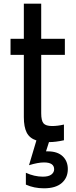

<svg xmlns="http://www.w3.org/2000/svg" viewBox="-20 -756 413 1039"><path d="M347 159Q347 206 314 234.5Q281 263 218 263Q164 263 120 243V179Q166 200 212 200Q243 200 258 188.5Q273 177 273 160Q273 123 218 123Q186 123 137 138L177 4Q140 -8 124.5 -38.5Q109 -69 109 -122V-459H37V-546H109V-736H203V-546H331V-459H203V-143Q203 -103 215.5 -88.5Q228 -74 262 -74Q292 -74 326 -82V3Q281 13 245 13L229 63H238Q291 63 319 89.5Q347 116 347 159Z"/></svg>

Font: Biryani
Style: Regular
Weight: 400
Designer: Dan Reynolds and Mathieu Reguer
Foundry: Dan Reynolds and Mathieu Reguer
Version: Version 1.004; ttfautohint (v1.1) -l 5 -r 5 -G 72 -x 0 -D la